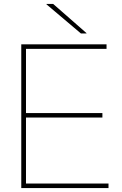

<svg xmlns="http://www.w3.org/2000/svg" viewBox="-20 -955 622 975"><path d="M521 -730V-707H112V-381H500V-358H112V-23H531V0H88V-730ZM216 -933V-935H250L419 -787V-785H391Z"/></svg>

Font: Nacelle Thin
Style: Regular
Weight: 100
Designer: Sora Sagano
Foundry: Sora Sagano
Version: Version 1.000;FEAKit 1.0